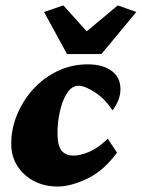

<svg xmlns="http://www.w3.org/2000/svg" viewBox="-20 -681 523 709"><path d="M269.5 -364.3Q245.1 -364.3 227.5 -336.9Q210 -309.6 200.7 -267.6Q191.4 -225.6 192.4 -181.6Q193.4 -139.6 209 -123Q224.6 -106.4 251 -106.4Q277.3 -106.4 311 -121.1Q344.7 -135.7 377.9 -168.9L412.1 -117.2Q361.3 -48.8 300.8 -20.5Q240.2 7.8 192.4 7.8Q145.5 7.8 106.9 -11.7Q68.4 -31.2 44.9 -66.9Q21.5 -102.5 21.5 -150.4Q21.5 -205.1 43 -257.3Q64.5 -309.6 102.5 -351.6Q140.6 -393.6 192.4 -418.5Q244.1 -443.4 304.7 -443.4Q359.4 -443.4 392.1 -419.4Q424.8 -395.5 424.8 -351.6Q424.8 -330.1 416.5 -310.1Q408.2 -290 395.5 -273.4Q368.2 -315.4 331.1 -339.8Q293.9 -364.3 269.5 -364.3ZM142.6 -636.7 213.9 -661.1 329.1 -533.2H261.7L415 -661.1L483.4 -636.7L354.5 -481.4H227.5Z"/></svg>

Font: Crimson Pro Black
Style: Italic
Weight: 900
Italic angle: -12°
Designer: Jacques Le Bailly
Foundry: Baron von Fonthausen
Version: Version 1.003